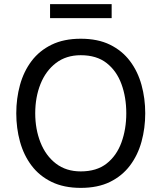

<svg xmlns="http://www.w3.org/2000/svg" viewBox="-20 -901 784 932"><path d="M372 11Q290 11 230.5 -18Q171 -47 133 -97.5Q95 -148 77 -213.5Q59 -279 59 -351Q59 -423 77 -488.5Q95 -554 133 -604.5Q171 -655 230.5 -684Q290 -713 372 -713Q455 -713 514 -684Q573 -655 611 -604.5Q649 -554 667 -488.5Q685 -423 685 -351Q685 -279 667 -213.5Q649 -148 611 -97.5Q573 -47 514 -18Q455 11 372 11ZM372 -69Q449 -69 497.5 -107Q546 -145 569.5 -209.5Q593 -274 593 -351Q593 -429 569.5 -493Q546 -557 497.5 -595Q449 -633 372 -633Q301 -633 251.5 -595Q202 -557 176.5 -493Q151 -429 151 -351Q151 -274 176.5 -209.5Q202 -145 251.5 -107Q301 -69 372 -69ZM223 -813V-881H522V-813Z"/></svg>

Font: Inclusive Sans
Style: Regular
Weight: 400
Designer: Olivia King
Foundry: Olivia King
Version: Version 2.004